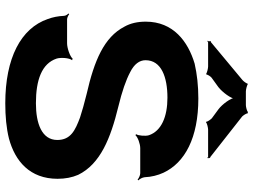

<svg xmlns="http://www.w3.org/2000/svg" viewBox="-136 -813 959 727"><g transform="rotate(90 343.5 -449.5)"><path d="M371 -106C283 -106 221 -128 202 -184C197 -199 199 -233 208 -243L202 -245C194 -235 162 -224 144 -224H53C47 -224 37 -229 34 -232L31 -229C35 -226 40 -218 40 -212C41 -190 45 -170 52 -151C87 -49 200 10 371 10C420 10 465 6 505 -4C590 -27 657 -83 657 -188C657 -217 652 -243 642 -266C601 -350 503 -389 384 -418C326 -432 283 -447 253 -463C223 -478 208 -498 208 -521C208 -581 272 -604 350 -604C422 -604 476 -581 492 -534C496 -522 494 -494 488 -485L492 -483C500 -492 525 -501 541 -501H636C644 -501 656 -495 660 -491L663 -494C658 -498 652 -509 651 -518C650 -543 644 -567 634 -589C596 -670 502 -721 353 -721C304 -721 261 -716 221 -707C137 -682 62 -626 62 -522C62 -491 68 -464 81 -441C121 -364 209 -327 336 -298C372 -289 401 -281 425 -273C473 -255 510 -238 510 -187C510 -128 447 -106 371 -106ZM575 -766 421 -887C417 -891 408 -904 410 -907L404 -909C402 -905 384 -901 378 -901H326C320 -901 302 -905 300 -908L296 -907C297 -904 287 -891 283 -888L140 -769C139 -768 137 -768 136 -768L135 -765C135 -764 137 -763 137 -762C137 -760 135 -758 134 -757L136 -755C137 -756 139 -758 141 -758H232C238 -758 256 -754 258 -751L263 -752C261 -755 270 -768 274 -771L310 -797C329 -812 354 -845 354 -861H350C350 -845 375 -811 394 -797L428 -772C432 -768 442 -755 440 -752L444 -750C445 -754 465 -758 471 -758H574C575 -758 576 -756 577 -755L580 -758C579 -759 577 -760 577 -761C577 -762 578 -762 579 -763L577 -766Z"/></g></svg>

Font: Asimov
Style: EdgeWide
Weight: 500
Designer: Google
Version: Version 2.000980: 2014